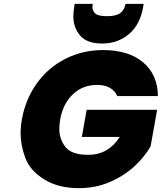

<svg xmlns="http://www.w3.org/2000/svg" viewBox="-20 -972 840 997"><path d="M723 -934Q707 -843 649 -794.5Q591 -746 511 -746Q431 -746 396 -787.5Q361 -829 361 -886Q361 -908 365 -934L368 -952H462Q460 -943 460 -936Q460 -916 474.5 -902Q489 -888 536 -888Q583 -888 604.5 -904Q626 -920 632 -952H726ZM589 -473Q577 -501 550.5 -516Q524 -531 484 -531Q410 -531 359 -483Q308 -435 293 -354Q288 -327 288 -303Q288 -249 320 -208.5Q352 -168 439 -168Q542 -168 602 -261H405L430 -402H796L762 -212Q730 -156 676.5 -107Q623 -58 549.5 -26.5Q476 5 389 5Q283 5 209.5 -40.5Q136 -86 111.5 -152Q87 -218 87 -279Q87 -315 94 -354Q113 -458 171.5 -539.5Q230 -621 319.5 -666.5Q409 -712 515 -712Q648 -712 723.5 -648Q799 -584 800 -473Z"/></svg>

Font: Fz Poppins ExtBd
Style: Italic
Weight: 800
Italic angle: -10°
Designer: Ninad Kale (Devanagari), Jonny Pinhorn (Latin)
Foundry: Indian Type Foundry
Version: Vit hóa bi Vntype.Com & FontZin.Com